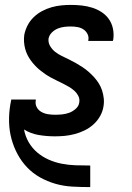

<svg xmlns="http://www.w3.org/2000/svg" viewBox="-20 -548 540 783"><path d="M347 215Q311 215 275 213Q239 211 206 201.5Q173 192 143.5 175.5Q114 159 91 135Q68 111 52 81.5Q36 52 27 19Q18 -14 17 -49.5Q16 -85 22 -121Q23 -126 24 -131.5Q25 -137 26 -142H126Q126 -141 126 -140.5Q126 -140 126 -139Q123 -124 129.5 -111.5Q136 -99 148 -92Q160 -85 174.5 -82.5Q189 -80 204 -80Q219 -80 233.5 -81.5Q248 -83 262 -88Q276 -93 288.5 -104Q301 -115 303 -129Q306 -144 299.5 -156.5Q293 -169 283 -178Q273 -187 261 -194Q249 -201 237 -207Q225 -213 212.5 -219Q200 -225 188 -231.5Q176 -238 165 -245.5Q154 -253 143.5 -261.5Q133 -270 123.5 -280Q114 -290 106 -301Q98 -312 92 -324Q86 -336 82.5 -349.5Q79 -363 78 -377Q77 -391 79 -406Q83 -426 92.5 -444.5Q102 -463 117.5 -478Q133 -493 152 -503Q171 -513 190.5 -518.5Q210 -524 230 -526Q250 -528 269 -528Q292 -528 314 -525.5Q336 -523 356.5 -516.5Q377 -510 394.5 -498.5Q412 -487 424 -470Q436 -453 440.5 -431.5Q445 -410 442 -387Q441 -386 441 -384Q441 -382 440 -381H340Q340 -381 340 -382Q340 -383 340 -383Q343 -397 337 -409Q331 -421 320.5 -428Q310 -435 296.5 -437.5Q283 -440 269 -440Q256 -440 242.5 -438.5Q229 -437 215.5 -431.5Q202 -426 191.5 -415.5Q181 -405 178 -391Q176 -374 184.5 -360Q193 -346 205 -336.5Q217 -327 231.5 -320Q246 -313 260.5 -306Q275 -299 289 -291Q303 -283 316 -274.5Q329 -266 341 -255.5Q353 -245 363.5 -233.5Q374 -222 382.5 -208.5Q391 -195 396 -180Q401 -165 403 -148Q405 -131 402 -114Q399 -94 388.5 -75Q378 -56 361.5 -41Q345 -26 325.5 -16.5Q306 -7 285.5 -1.5Q265 4 245 6Q225 8 204 8Q170 8 137.5 2.5Q105 -3 78 -20Q83 8 97 32Q111 56 131.5 73.5Q152 91 177.5 102.5Q203 114 231 119.5Q259 125 288 126Q317 127 347 127H348V215Z"/></svg>

Font: Iosevka SS04 Semibold Oblique
Style: Regular
Weight: 600
Italic angle: -9°
Monospace: yes
Designer: Belleve Invis
Foundry: Belleve Invis
Version: Version 19.0.0; ttfautohint (v1.8.4)